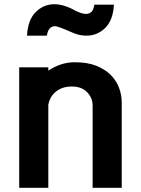

<svg xmlns="http://www.w3.org/2000/svg" viewBox="-20 -837 667 910"><path d="M71 -518H209V-502Q235 -520 267 -531Q299 -542 335 -542Q395 -542 437 -525Q479 -508 505.5 -481Q532 -454 544.5 -420Q557 -386 557 -351V53H419V-337Q419 -373 393 -400Q367 -427 320 -427Q276 -427 246.5 -404Q217 -381 209 -341V53H71ZM108 -668Q112 -743 149.5 -780Q187 -817 238 -817Q269 -817 303 -803Q316 -798 328.5 -791Q341 -784 354 -779Q373 -771 388 -771Q403 -771 413.5 -781Q424 -791 427 -815H520Q516 -741 478.5 -704.5Q441 -668 390 -668Q375 -668 359 -671Q343 -674 327 -681Q302 -692 286 -698.5Q270 -705 261 -708Q252 -711 247.5 -712Q243 -713 240 -713Q226 -713 216 -702.5Q206 -692 202 -668Z"/></svg>

Font: LINE Seed JP_TTF Bold
Style: Regular
Weight: 700
Designer: LINE & Fontrix & Fontworks
Version: Version 1.009